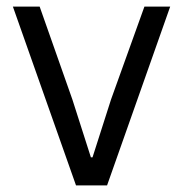

<svg xmlns="http://www.w3.org/2000/svg" viewBox="-20 -561 557 581"><path d="M304 0H210L19 -541H100L199 -260L255 -85H260L316 -260L417 -541H495Z"/></svg>

Font: IBM Plex Sans SC
Style: Regular
Weight: 400
Designer: Mike Abbink; Paul van der Laan; Pieter van Rosmalen; Eunyou Noh; Wujin Sim; Chorong Kim; Dohee Lee; Yejin We; Jinhee Kim
Foundry: Sandoll Inc.
Version: Version 1.000